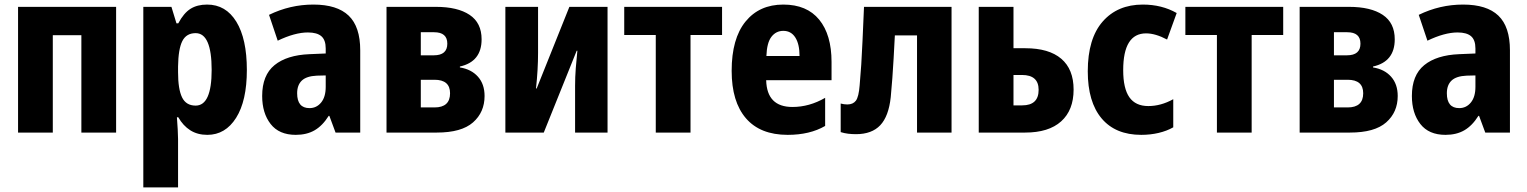

<svg xmlns="http://www.w3.org/2000/svg" viewBox="-20 -580 6682 840"><path d="M59 0V-550H488V0H336V-426H211V0Z M607 240V-550H730L752 -478H760Q784 -523 813.5 -541.5Q843 -560 886 -560Q968 -560 1014 -485Q1060 -410 1060 -274Q1060 -139 1013 -64.5Q966 10 887 10Q844 10 812.5 -10Q781 -30 760 -67H754Q756 -38 757.5 -14Q759 10 759 28V240ZM836 -118Q906 -118 906 -274Q906 -435 836 -435Q795 -435 777.5 -400Q760 -365 759 -289V-264Q759 -190 776.5 -154Q794 -118 836 -118Z M1274 10Q1201 10 1164 -37.5Q1127 -85 1127 -160Q1127 -251 1181 -295Q1235 -339 1334 -343L1405 -346V-368Q1405 -405 1386 -421.5Q1367 -438 1327 -438Q1270 -438 1195 -402L1157 -515Q1249 -560 1351 -560Q1455 -560 1505.5 -511.5Q1556 -463 1556 -360V0H1448L1421 -73H1418Q1391 -30 1356.5 -10Q1322 10 1274 10ZM1334 -107Q1365 -107 1385 -131.5Q1405 -156 1405 -200V-250L1366 -249Q1321 -247 1300.5 -227.5Q1280 -208 1280 -172Q1280 -107 1334 -107Z M1671 0V-550H1887Q1982 -550 2034.5 -515Q2087 -480 2087 -408Q2087 -310 1992 -289V-285Q2042 -277 2071 -244.5Q2100 -212 2100 -160Q2100 -89 2049.5 -44.5Q1999 0 1891 0ZM1821 -338H1878Q1937 -338 1937 -389Q1937 -439 1879 -439H1821ZM1821 -110H1881Q1949 -110 1949 -172Q1949 -231 1881 -231H1821Z M2191 0V-550H2334V-349Q2334 -276 2325 -193H2328L2471 -550H2638V0H2496V-205Q2496 -243 2499 -281.5Q2502 -320 2506 -358H2503L2359 0Z M2849 0V-427H2711V-550H3139V-427H3001V0Z M3426 10Q3306 10 3243.5 -62.5Q3181 -135 3181 -270Q3181 -411 3241.5 -485.5Q3302 -560 3407 -560Q3510 -560 3564 -494Q3618 -428 3618 -309V-229H3332Q3335 -112 3447 -112Q3521 -112 3590 -152V-29Q3523 10 3426 10ZM3333 -335H3478Q3478 -387 3459.5 -416Q3441 -445 3407 -445Q3375 -445 3355 -419Q3335 -393 3333 -335Z M3725 7Q3707 7 3690.5 5Q3674 3 3658 -2V-127Q3673 -123 3687 -123Q3712 -123 3724.5 -139.5Q3737 -156 3741 -207Q3745 -253 3748 -297.5Q3751 -342 3753.5 -401.5Q3756 -461 3760 -550H4143V0H3992V-425H3895Q3892 -368 3889.5 -323Q3887 -278 3884 -238Q3881 -198 3877 -155Q3868 -71 3831 -32Q3794 7 3725 7Z M4262 0V-550H4414V-369H4466Q4569 -369 4623 -323Q4677 -277 4677 -188Q4677 -98 4622.5 -49Q4568 0 4465 0ZM4414 -119H4452Q4524 -119 4524 -187Q4524 -252 4451 -252H4414Z M4973 10Q4860 10 4799.5 -62Q4739 -134 4739 -268Q4739 -411 4804 -485.5Q4869 -560 4980 -560Q5063 -560 5128 -523L5086 -407Q5035 -434 4994 -434Q4894 -434 4894 -273Q4894 -193 4921 -154.5Q4948 -116 5004 -116Q5059 -116 5113 -146V-23Q5085 -7 5049 1.5Q5013 10 4973 10Z M5304 0V-427H5166V-550H5594V-427H5456V0Z M5666 0V-550H5882Q5977 -550 6029.5 -515Q6082 -480 6082 -408Q6082 -310 5987 -289V-285Q6037 -277 6066 -244.5Q6095 -212 6095 -160Q6095 -89 6044.5 -44.5Q5994 0 5886 0ZM5816 -338H5873Q5932 -338 5932 -389Q5932 -439 5874 -439H5816ZM5816 -110H5876Q5944 -110 5944 -172Q5944 -231 5876 -231H5816Z M6304 10Q6231 10 6194 -37.5Q6157 -85 6157 -160Q6157 -251 6211 -295Q6265 -339 6364 -343L6435 -346V-368Q6435 -405 6416 -421.5Q6397 -438 6357 -438Q6300 -438 6225 -402L6187 -515Q6279 -560 6381 -560Q6485 -560 6535.5 -511.5Q6586 -463 6586 -360V0H6478L6451 -73H6448Q6421 -30 6386.5 -10Q6352 10 6304 10ZM6364 -107Q6395 -107 6415 -131.5Q6435 -156 6435 -200V-250L6396 -249Q6351 -247 6330.5 -227.5Q6310 -208 6310 -172Q6310 -107 6364 -107Z"/></svg>

Font: Noto Sans Condensed ExtraBold
Style: Regular
Weight: 800
Width: 3
Designer: Monotype Design Team
Foundry: Monotype Imaging Inc.
Version: Version 2.013; ttfautohint (v1.8.4.7-5d5b)